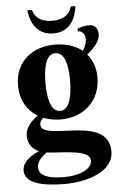

<svg xmlns="http://www.w3.org/2000/svg" viewBox="-62 -744 633 1025"><g transform="rotate(-5 255.0 -231.5)"><path d="M40 -307C40 -226 77 -169 131 -137C101 -117 63 -82 63 -34C63 11 88 38 120 52C76 73 30 103 30 149C30 213 113 239 245 239C355 239 506 199 506 87C506 -117 140 8 140 -89C140 -103 149 -115 159 -123C187 -112 220 -106 253 -106C366 -106 466 -179 466 -313C466 -366 450 -408 423 -439C453 -463 493 -502 493 -541C493 -574 476 -594 446 -594C424 -594 412 -591 383 -581V-567C406 -567 422 -549 422 -522C422 -501 413 -480 401 -461C362 -492 309 -507 253 -507C140 -507 40 -440 40 -307ZM319 -311C319 -235 306 -152 253 -152C200 -152 187 -231 187 -307C187 -383 200 -461 253 -461C306 -461 319 -386 319 -311ZM393 126C393 167 337 202 241 202C170 202 108 188 108 138C108 109 133 83 160 63C233 73 393 64 393 126ZM253 -567C321 -567 370 -609 382 -702H357C350 -675 328 -635 253 -635C178 -635 156 -675 149 -702H124C136 -609 185 -567 253 -567Z"/></g></svg>

Font: Berkshire Swash
Style: Regular
Weight: 700
Designer: Astigmatic (AOETI)
Foundry: Astigmatic (AOETI)
Version: Version 1.000